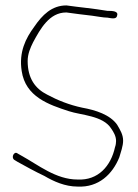

<svg xmlns="http://www.w3.org/2000/svg" viewBox="-20 -674 509 708"><path d="M32 -85 45 -77C74 -61 108 -42 144 -25C178 -5 220 14 266 14C344 18 395 -32 420 -94C425 -111 434 -136 434 -155C434 -178 423 -195 412 -214C386 -251 333 -268 283 -277C236 -287 193 -304 154 -325C110 -347 82 -385 82 -449C82 -475 92 -498 102 -518C129 -568 162 -628 224 -628H225C252 -624 294 -619 320 -616C336 -614 361 -609 375 -609H376C390 -607 410 -601 412 -617C417 -633 395 -634 377 -634H376C322 -643 274 -647 225 -654C171 -654 136 -619 106 -575C75 -533 49 -482 60 -412C74 -317 160 -288 234 -264C279 -249 360 -248 390 -200C399 -187 408 -172 408 -154C408 -148 407 -139 404 -131C389 -62 342 -8 266 -12C186 -12 121 -66 59 -100L45 -108C33 -118 20 -95 32 -85ZM45 -82C45 -82 44 -82 44 -82C44 -82 45 -82 45 -82ZM412 -219Z"/></svg>

Font: Stray Cat
Style: LtCn
Weight: 300
Version: Version 1.0